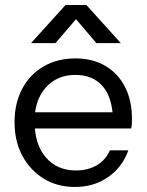

<svg xmlns="http://www.w3.org/2000/svg" viewBox="-20 -746 585 766"><path d="M478.9 -398.8C460.5 -434.9 434.4 -463 400.5 -483C366.6 -503 326.8 -513 281 -513C233.2 -513 190.9 -502.4 154.2 -481.1C117.4 -459.8 88.8 -429.9 68.5 -391.6C48.2 -353.1 38 -308.9 38 -258.5C38 -208.2 48.3 -163.7 69 -124.9C89.6 -86.3 118 -55.8 154.2 -33.5C190.3 -11.1 231.9 -0.1 279 -0.1C329.4 -0.1 373.4 -13.1 411.1 -39.3C448.9 -65.4 475.8 -101.1 492 -146.2H418.4C407.4 -120.4 390 -100.6 366.1 -86.7C342.3 -72.8 314.5 -65.9 282.9 -65.9C232.6 -65.9 192.4 -83.5 162.4 -118.6C137.1 -148.3 123.1 -186.9 119.1 -233.4H503.6C504.9 -240.5 505.7 -246.9 506 -252.6C506.3 -258.4 506.5 -264.6 506.5 -271.1C506.5 -320.1 497.3 -362.7 478.9 -398.9ZM120 -298.1C125.4 -337.7 139.5 -370.5 162.4 -396.4C192.4 -430.3 231.9 -447.2 281 -447.2C328.7 -447.2 365.7 -431.2 391.8 -399.3C412.4 -374.1 424.5 -340.2 428.9 -298.1ZM283.2 -669.5 364.4 -574H462L324.6 -726H241.3L103.9 -574H201.4Z"/></svg>

Font: Diatome
Style: Regular
Weight: 400
Designer: 15.100.17
Foundry: 15.100.17
Version: Version 1.008;Fontself Maker 3.5.8